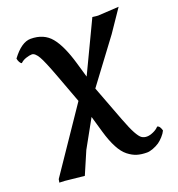

<svg xmlns="http://www.w3.org/2000/svg" viewBox="-124 -541 813 878"><g transform="rotate(-20 282.5 -102.0)"><path d="M179.2 -233.9 230 -97.2 22.9 208 20 224.1 45.9 225.1 140.1 234.9 187 126 261.2 -7.8 284.2 71.8C293.6 104.3 304.1 131.5 315.7 153.3C327.2 175.1 340.1 191.6 354.2 202.6C368.4 213.7 382.5 221.4 396.5 225.6C410.5 229.8 426.6 231.9 444.8 231.9C452.6 231.9 462.3 229.8 473.9 225.6C485.4 221.4 495.8 216.1 504.9 210C512.4 204.8 520.3 197.6 528.6 188.5C536.9 179.4 543 170.6 546.9 162.1C545.9 156.6 543.7 151 540.3 145.3C536.9 139.6 532.7 136.6 527.8 136.2C521.3 143.7 512.2 150.1 500.5 155.3C488.8 160.5 478.4 163.1 469.2 163.1C459.5 163.1 451.1 160.7 444.1 156C437.1 151.3 429 140.6 419.9 124C411.1 108.1 400.2 83 387.2 48.8L321.8 -124L477.1 -332L549.8 -439L448.2 -433.1C443.7 -433.1 434.6 -434.1 420.9 -436L303.2 -189L282.2 -261.2C264.3 -322.8 243.7 -367.8 220.2 -396.2C196.8 -424.7 163.7 -439 121.1 -439C91.5 -439 61 -418 29.8 -376C30.8 -369.5 32.8 -363.4 35.9 -357.9C39 -352.4 42.3 -349.1 45.9 -348.1C53.1 -355.3 62.3 -360.8 73.7 -364.5C85.1 -368.2 94.6 -370.1 102.1 -370.1C112.1 -370.1 122.6 -361 133.3 -342.8C142.7 -327.1 158 -290.9 179.2 -233.9Z"/></g></svg>

Font: Linux Biolinum G
Style: Bold
Weight: 700
Designer: Philipp H. Poll
Foundry: Philipp H. Poll
Version: Version 1.1.0